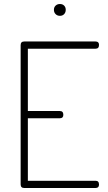

<svg xmlns="http://www.w3.org/2000/svg" viewBox="-20 -938 538 958"><path d="M119 -695V-384H279Q296 -384 296 -365Q296 -348 279 -348H119V-36H457Q474 -36 474 -17Q474 0 457 0H101Q83 0 83 -18V-713Q83 -731 101 -731H457Q474 -731 474 -714Q474 -695 457 -695ZM257.5 -910Q266 -918 279 -918Q292 -918 300 -910Q308 -902 308 -889Q308 -876 300 -867.5Q292 -859 279 -859Q266 -859 257.5 -867.5Q249 -876 249 -889Q249 -902 257.5 -910Z"/></svg>

Font: Dosis
Style: ExtraLight
Weight: 250
Designer: Edgar Tolentino, Pablo Impallari, Igino Marini
Foundry: Edgar Tolentino, Pablo Impallari, Igino Marini
Version: Version 1.007